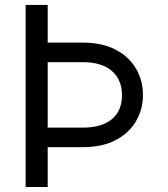

<svg xmlns="http://www.w3.org/2000/svg" viewBox="-20 -747 671 767"><path d="M170.5 0H82.4V-727.3H170.5V-576.7H311.1Q388.5 -576.7 442.1 -548.5Q495.7 -520.2 523.4 -472.8Q551.1 -425.4 551.1 -367.9Q551.1 -310.4 523.4 -263Q495.7 -215.6 442.1 -187.3Q388.5 -159.1 311.1 -159.1H170.5ZM311.1 -237.2Q386.7 -237.2 427 -271Q467.3 -304.7 467.3 -366.5Q467.3 -428.3 427 -463.4Q386.7 -498.6 311.1 -498.6H170.5V-237.2Z"/></svg>

Font: Linik Sans
Style: Regular
Weight: 400
Designer: Rasmus Andersson (font), Marc Monis (original base), Kil Hyung-jin (Pretendard portions), Cristiano Sobral (main changes
Foundry: rsms
Version: Version 3.018;May 31, 2022;FontCreator 14.0.0.2814 64-bit; t